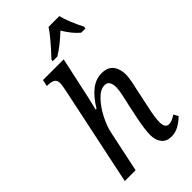

<svg xmlns="http://www.w3.org/2000/svg" viewBox="-290 -1038 1129 1129"><g transform="rotate(-45 274.0 -474.0)"><path d="M337 -85Q337 -134 355 -218L373 -304L378 -325Q395 -398 395 -427Q395 -450 386 -466.5Q377 -483 354 -483Q320 -483 284 -446Q248 -409 221 -356Q194 -303 185 -260L130 0H40L170 -618Q179 -662 179 -674Q179 -700 163 -709.5Q147 -719 119 -719H111L120 -760H292L252 -575Q237 -501 216 -418H223Q262 -482 303 -513.5Q344 -545 392 -545Q442 -545 465 -515Q488 -485 488 -438Q488 -416 482 -384.5Q476 -353 469 -325L444 -206Q429 -141 429 -98Q429 -76 437 -64Q445 -52 460 -52Q486 -52 518 -75L534 -46Q508 -21 480 -5.5Q452 10 419 10Q380 10 358.5 -16Q337 -42 337 -85ZM241 -811Q329 -904 364 -958H454Q461 -927 478 -886Q495 -845 513 -811L510 -798H476Q437 -829 398 -893Q331 -830 277 -798H238Z"/></g></svg>

Font: Noto Serif Narrow
Style: Italic
Weight: 400
Width: 4
Italic angle: -12°
Designer: Monotype Design Team
Foundry: Monotype Imaging Inc.
Version: Version 1.001